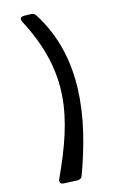

<svg xmlns="http://www.w3.org/2000/svg" viewBox="-154 -973 710 1171"><g transform="rotate(-15 201.0 -387.0)"><path d="M179 140C195 141 207 135 213 120C339 -222 397 -583 202 -893C194 -906 185 -913 169 -913L127 -914C104 -914 96 -901 107 -881C299 -514 239 -248 77 101C68 122 74 135 96 136Z"/></g></svg>

Font: OpenDyslexic3
Style: Regular
Weight: 400
Designer: Abelardo Gonzalez
Version: Version 3.001;PS 003.001;hotconv 1.0.88;makeotf.lib2.5.64775